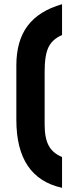

<svg xmlns="http://www.w3.org/2000/svg" viewBox="-20 -759 353 916"><path d="M276 -10V137Q58 89 58 -187V-446Q58 -564 111.5 -635.5Q165 -707 276 -739V-592Q230 -572 211.5 -534Q193 -496 193 -419V-164Q193 -100 212.5 -64Q232 -28 276 -10Z"/></svg>

Font: Involve
Style: Bold
Weight: 700
Designer: Stefan Peev
Foundry: Context Ltd.
Version: Version 1.001